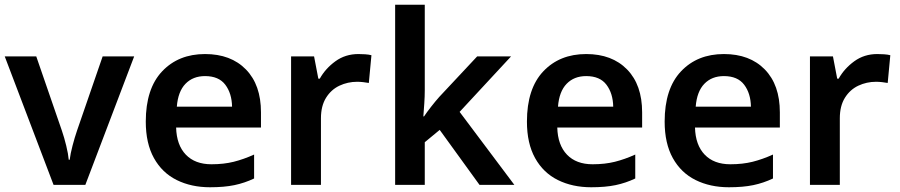

<svg xmlns="http://www.w3.org/2000/svg" viewBox="-20 -780 3795 810"><path d="M206 0 0 -542H133L241 -229Q251 -200 259.5 -165Q268 -130 270 -106H274Q277 -131 286 -165.5Q295 -200 305 -229L413 -542H546L340 0Z M845 -552Q954 -552 1017.5 -487Q1081 -422 1081 -306V-242H723Q725 -168 764 -127.5Q803 -87 872 -87Q924 -87 966 -97.5Q1008 -108 1052 -128V-27Q1012 -8 969 1Q926 10 866 10Q787 10 725.5 -20.5Q664 -51 629.5 -113Q595 -175 595 -267Q595 -406 664 -479Q733 -552 845 -552ZM845 -459Q794 -459 762.5 -426.5Q731 -394 726 -330H959Q958 -386 930.5 -422.5Q903 -459 845 -459Z M1492 -552Q1505 -552 1520.5 -551Q1536 -550 1547 -547L1536 -430Q1526 -432 1512 -433.5Q1498 -435 1487 -435Q1447 -435 1412 -418.5Q1377 -402 1355.5 -367.5Q1334 -333 1334 -281V0H1208V-542H1305L1323 -448H1329Q1353 -491 1395 -521.5Q1437 -552 1492 -552Z M1772 -399Q1772 -373 1770 -344Q1768 -315 1766 -289H1769Q1781 -307 1799 -330Q1817 -353 1833 -371L1993 -542H2136L1919 -308L2150 0H2003L1835 -232L1772 -180V0H1647V-760H1772Z M2453 -552Q2562 -552 2625.5 -487Q2689 -422 2689 -306V-242H2331Q2333 -168 2372 -127.5Q2411 -87 2480 -87Q2532 -87 2574 -97.5Q2616 -108 2660 -128V-27Q2620 -8 2577 1Q2534 10 2474 10Q2395 10 2333.5 -20.5Q2272 -51 2237.5 -113Q2203 -175 2203 -267Q2203 -406 2272 -479Q2341 -552 2453 -552ZM2453 -459Q2402 -459 2370.5 -426.5Q2339 -394 2334 -330H2567Q2566 -386 2538.5 -422.5Q2511 -459 2453 -459Z M3034 -552Q3143 -552 3206.5 -487Q3270 -422 3270 -306V-242H2912Q2914 -168 2953 -127.5Q2992 -87 3061 -87Q3113 -87 3155 -97.5Q3197 -108 3241 -128V-27Q3201 -8 3158 1Q3115 10 3055 10Q2976 10 2914.5 -20.5Q2853 -51 2818.5 -113Q2784 -175 2784 -267Q2784 -406 2853 -479Q2922 -552 3034 -552ZM3034 -459Q2983 -459 2951.5 -426.5Q2920 -394 2915 -330H3148Q3147 -386 3119.5 -422.5Q3092 -459 3034 -459Z M3681 -552Q3694 -552 3709.5 -551Q3725 -550 3736 -547L3725 -430Q3715 -432 3701 -433.5Q3687 -435 3676 -435Q3636 -435 3601 -418.5Q3566 -402 3544.5 -367.5Q3523 -333 3523 -281V0H3397V-542H3494L3512 -448H3518Q3542 -491 3584 -521.5Q3626 -552 3681 -552Z"/></svg>

Font: Noto Sans Malayalam SemiBold
Style: Regular
Weight: 600
Designer: Jelle Bosma - Monotype Design Team
Foundry: Monotype Imaging Inc.
Version: Version 2.104; ttfautohint (v1.8.4.7-5d5b)